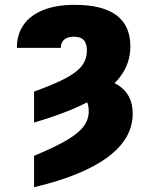

<svg xmlns="http://www.w3.org/2000/svg" viewBox="-20 -573 628 806"><path d="M123 -58.6V-188.5Q207 -218.8 255.4 -244.4Q303.7 -270 324.2 -297.6Q344.7 -325.2 344.7 -360.4Q344.7 -390.6 331.5 -404.8Q318.4 -418.9 290 -418.9Q272.5 -418.9 260.3 -413.3Q248 -407.7 241.7 -397.5Q235.4 -387.2 235.4 -372.1H50.8Q50.8 -428.7 79.3 -469.2Q107.9 -509.8 162.4 -531.2Q216.8 -552.7 293 -552.7Q410.2 -552.7 468.8 -509Q527.3 -465.3 527.3 -377.9Q527.3 -308.1 485.1 -251.5Q442.9 -194.8 353.8 -147.5Q264.6 -100.1 123 -58.6ZM281.2 -175.8 296.9 -246.1Q413.1 -254.9 475.1 -216.1Q537.1 -177.2 537.1 -95.7Q537.1 8.3 432.9 86.2Q328.6 164.1 123 212.9V81.1Q211.4 44.4 261.2 14.9Q311 -14.6 331.8 -43.5Q352.5 -72.3 352.5 -105.5Q352.5 -145 332 -163.8Q311.5 -182.6 281.2 -175.8Z"/></svg>

Font: Inter 28pt Black
Style: Regular
Weight: 900
Designer: Rasmus Andersson
Foundry: rsms
Version: Version 4.001;git-66647c0bb